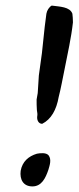

<svg xmlns="http://www.w3.org/2000/svg" viewBox="-20 -709 281 687"><path d="M146 -660 140 -613 130 -519 119 -439 115 -376 111 -353C111 -341 111 -327 112 -315C113 -307 115 -301 113 -291C112 -279 118 -266 131 -266C163 -282 182 -316 190 -362C198 -393 204 -427 211 -461C222 -517 235 -574 241 -629C241 -641 240 -651 239 -660C230 -685 194 -685 165 -689C156 -684 148 -672 146 -660ZM54 -98C50 -67 63 -42 96 -42C129 -42 143 -72 153 -101C158 -118 165 -138 154 -153C145 -164 123 -161 112 -159C82 -150 60 -131 54 -98Z"/></svg>

Font: Vapor
Style: Obl
Weight: 400
Foundry: Cannot Into Space Fonts
Version: Version 0.179